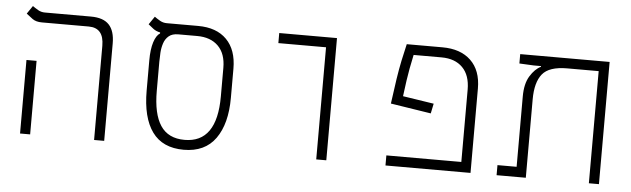

<svg xmlns="http://www.w3.org/2000/svg" viewBox="-43 -760 3016 917"><g transform="rotate(5 1465.0 -301.5)"><path d="M428.7 0V-451.7Q428.7 -537.6 356 -537.6H131.3Q103 -537.6 86.2 -549.8Q69.3 -562 55.7 -573.2L82 -611.8Q93.3 -603.5 108.4 -594.7Q123.5 -585.9 141.6 -585.9H362.3Q421.9 -585.9 449.5 -556.4Q477.1 -526.9 477.1 -467.3V0ZM73.7 0V-352.5H122.1V0Z M858.9 9.3Q757.3 9.3 707.8 -59.1Q658.2 -127.4 658.2 -257.3V-400.9Q658.2 -455.1 669.2 -489.3Q680.2 -523.4 698.2 -534.2V-539.1Q678.2 -543 664.8 -553.5Q651.4 -564 640.1 -573.2L666.5 -611.8Q677.7 -603.5 692.9 -594.7Q708 -585.9 726.1 -585.9H876Q964.8 -585.9 1013.4 -536.6Q1062 -487.3 1062 -397V-257.3Q1062 -132.8 1011.2 -61.8Q960.4 9.3 858.9 9.3ZM858.9 -38.1Q1013.7 -38.1 1013.7 -259.8V-397Q1013.7 -464.8 977.1 -501.2Q940.4 -537.6 876 -537.6H785.6Q756.3 -537.6 740 -523.7Q723.6 -509.8 716.6 -488.3Q709.5 -466.8 708 -443.1Q706.5 -419.4 706.5 -399.4V-259.8Q706.5 -149.4 743.4 -93.8Q780.3 -38.1 858.9 -38.1Z M1493.7 0V-537.6H1265.1V-585.9H1542V0Z M2029.3 -314 2019.5 -266.6 1825.7 -296.9Q1835 -367.2 1842.5 -416.5Q1850.1 -465.8 1858.4 -505.4Q1866.7 -544.9 1876.5 -585.9H2047.4Q2134.8 -585.9 2184.1 -538.6Q2233.4 -491.2 2233.4 -404.8V0H1825.7V-48.3H2185.1V-395Q2185.1 -463.9 2148.7 -500.7Q2112.3 -537.6 2047.4 -537.6H1913.6Q1909.2 -518.6 1900.1 -470.7Q1891.1 -422.9 1880.4 -336.9Z M2849.1 0H2800.8V-537.6H2649.9Q2563.5 -537.6 2531 -497.6Q2498.5 -457.5 2498.5 -376V0H2358.4V-48.3H2450.2V-385.3Q2450.2 -446.8 2472.9 -483.6Q2495.6 -520.5 2524.4 -534.2V-537.6H2489.3L2420.4 -541V-585.9H2849.1Z"/></g></svg>

Font: Cascadia Mono NF ExtraLight
Style: Regular
Weight: 200
Monospace: yes
Designer: Aaron Bell
Foundry: Saja Typeworks
Version: Version 2404.023; ttfautohint (v1.8.4)